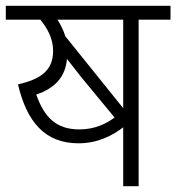

<svg xmlns="http://www.w3.org/2000/svg" viewBox="-20 -642 608 662"><path d="M567.9 -574.2V-622.1H0V-574.2H119.1C143.1 -544.4 163.1 -509.8 163.1 -466.8C163.1 -402.8 126 -370.1 42 -351.1C72.8 -220.2 136.2 -147.9 251 -147.9C317.4 -147.9 369.1 -175.3 404.8 -203.1V0H458V-574.2ZM404.8 -269 205.1 -517.1C199.7 -535.6 190.4 -554.7 178.2 -574.2H404.8ZM375 -236.8C347.2 -215.8 307.1 -195.8 253.9 -195.8C173.8 -195.8 132.8 -237.3 105 -315.9C168.9 -337.4 205.6 -376.5 210.9 -439C225.1 -420.4 240.7 -400.4 257.8 -378.9Z"/></svg>

Font: Noto Reveo Sans
Style: Regular
Weight: 300
Designer: Monotype Design Team
Foundry: Monotype Imaging Inc.
Version: Version 2.007